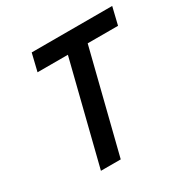

<svg xmlns="http://www.w3.org/2000/svg" viewBox="-146 -750 851 875"><g transform="rotate(-30 279.5 -312.5)"><path d="M113.2 -533.3 135.4 -625H559L536.8 -533.3H377.1L243.1 0H138.9L272.9 -533.3Z"/></g></svg>

Font: Afacad Medium
Style: Italic
Weight: 500
Italic angle: -14°
Designer: Kristian Moeller
Foundry: Dicotype
Version: Version 1.000; ttfautohint (v1.8.4.7-5d5b)